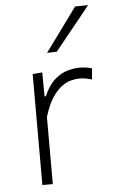

<svg xmlns="http://www.w3.org/2000/svg" viewBox="-55 -815 502 853"><g transform="rotate(-5 196.0 -389.0)"><path d="M99 0Q99 -56 99 -107.8Q99 -159.5 99 -220.5V-270.5Q99 -324.5 99 -381.5Q99 -438.5 99 -494.5L142 -498.5L143 -391.5H149Q169.5 -440 198 -464.5Q226.5 -489 255.8 -497Q285 -505 308.5 -505Q324 -505 337.8 -503Q351.5 -501 364 -497L359.5 -448Q345 -452 332.8 -454.5Q320.5 -457 303 -457Q288.5 -457 268.2 -452.2Q248 -447.5 225.8 -431.8Q203.5 -416 182.5 -384.2Q161.5 -352.5 145.5 -299V-219Q145.5 -159.5 145.5 -107.8Q145.5 -56 145.5 0ZM171 -583Q206.5 -632 242.5 -681Q278.5 -730 313 -777.5L371 -778.5Q345 -745.5 318.5 -713.2Q292 -681 266.2 -648.8Q240.5 -616.5 214.5 -584.5Z"/></g></svg>

Font: Commissioner Thin ExtraLight
Style: Regular
Weight: 250
Version: Version 1.000